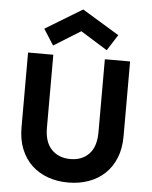

<svg xmlns="http://www.w3.org/2000/svg" viewBox="-63 -1023 861 1091"><g transform="rotate(5 367.0 -477.5)"><path d="M367 16Q304 16 251 -3Q198 -22 159 -58.5Q120 -95 98 -149Q76 -203 76 -273V-700H220V-284Q220 -201 261 -159.5Q302 -118 368 -118Q434 -118 474 -159.5Q514 -201 514 -284V-700H658V-273Q658 -203 636 -149Q614 -95 575 -58.5Q536 -22 483 -3Q430 16 367 16ZM214 -752 156 -843 367 -971 578 -843 520 -752 367 -847Z"/></g></svg>

Font: NT Somic Bold
Style: Regular
Weight: 700
Designer: Ravid Balaliev — lead type designer, mastering
Michael Voronin — secret advisor, marketing
Ivan Kovalenko — best boy
Foundry: NT Type
Version: Version 0.7